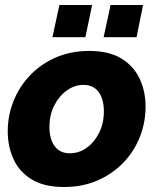

<svg xmlns="http://www.w3.org/2000/svg" viewBox="-20 -739 631 769"><path d="M237 10Q157 10 107.5 -20Q58 -50 34.5 -101Q11 -152 11 -213Q11 -277 34.5 -335Q58 -393 101 -438Q144 -483 204 -509Q264 -535 337 -535Q417 -535 466.5 -504.5Q516 -474 539.5 -423.5Q563 -373 563 -312Q563 -248 540 -190Q517 -132 473.5 -87Q430 -42 370 -16Q310 10 237 10ZM260 -125Q296 -125 327 -147Q358 -169 377 -207Q396 -245 396 -293Q396 -342 375 -370.5Q354 -399 314 -399Q279 -399 248 -377Q217 -355 197.5 -317Q178 -279 178 -230Q178 -182 199 -153.5Q220 -125 260 -125ZM190 -590 218 -719H349L322 -590ZM395 -590 423 -719H553L527 -590Z"/></svg>

Font: Raleway ExtraBold
Style: Italic
Weight: 800
Italic angle: -12°
Designer: Matt McInerney, Pablo Impallari, Rodrigo Fuenzalida
Foundry: Matt McInerney, Pablo Impallari, Rodrigo Fuenzalida
Version: Version 4.026